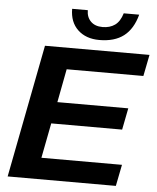

<svg xmlns="http://www.w3.org/2000/svg" viewBox="-59 -940 810 990"><g transform="rotate(5 346.0 -445.0)"><path d="M18 0 151 -688H692L670 -577H273L240 -404H607L585 -292H218L183 -111H600L578 0ZM427 -742Q358 -742 316 -781.5Q274 -821 274 -890H355Q355 -854 377 -832Q399 -810 438 -810Q476 -810 502 -828.5Q528 -847 541 -890H621Q601 -815 553.5 -778.5Q506 -742 427 -742Z"/></g></svg>

Font: Libra Sans Modern
Style: Bold Italic
Weight: 700
Italic angle: -12°
Foundry: Stefan Peev, Context Ltd
Version: Version 1.000